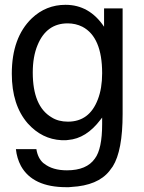

<svg xmlns="http://www.w3.org/2000/svg" viewBox="-20 -559 596 797"><path d="M412 -524H489V-86Q489 67 448 132L434 151Q386 211 277 217Q272 218 266 218Q260 218 255 218Q116 218 67 130Q50 98 46 60H131Q137 98 160 118L163 120Q198 148 258 148Q340 148 374 99Q404 59 404 -44V-71L397 -62Q338 16 263 22Q258 23 254 23Q250 23 245 23H236Q154 19 95 -47Q29 -123 29 -253Q29 -403 112 -483Q171 -539 252 -539Q351 -539 412 -448ZM261 -462Q173 -462 136 -372Q116 -324 116 -258Q116 -118 194 -72Q222 -54 262 -54Q351 -54 386 -146Q404 -192 404 -255Q404 -405 322 -448Q294 -462 261 -462Z"/></svg>

Font: Ekushey Lal Sabuj Normal
Style: Regular
Weight: 400
Designer: Al Mamun Sumon
Foundry: Al Mamun Sumon
Version: Version 1.0